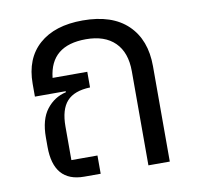

<svg xmlns="http://www.w3.org/2000/svg" viewBox="-69 -653 745 725"><g transform="rotate(-10 303.5 -291.0)"><path d="M525 -366V0H443V-361Q443 -433 404 -471.5Q365 -510 293 -510Q157 -510 144 -388H277V-328Q216 -326 188 -295Q160 -264 160 -199V-70H260V0H197Q80 0 80 -135V-171Q80 -240 109.5 -278Q139 -316 184 -326V-330H66V-379Q66 -476 126 -529Q186 -582 293 -582Q406 -582 465.5 -524.5Q525 -467 525 -366Z"/></g></svg>

Font: Anuphan
Style: Regular
Weight: 400
Designer: Cadson Demak
Version: Version 3.001;July 28, 2024;FontCreator 15.0.0.2974 64-bit